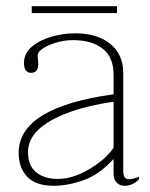

<svg xmlns="http://www.w3.org/2000/svg" viewBox="-20 -587 481 617"><path d="M82 -567H356V-545H82ZM40 -96Q40 -242 345 -284V-347Q345 -403 310 -430.5Q275 -458 215 -458Q175 -458 138 -442Q101 -426 101 -408Q101 -403 102 -395.5Q103 -388 103 -382Q103 -353 80 -353Q57 -353 57 -385Q57 -416 83 -437.5Q109 -459 147 -469.5Q185 -480 221 -480Q293 -480 334.5 -446Q376 -412 376 -353V-40Q376 -25 380 -18Q384 -11 395 -11Q405 -11 427 -19V-11Q406 10 381 10Q365 10 355 0Q345 -10 345 -28V-76Q298 -25 247.5 -7.5Q197 10 153 10Q95 10 67.5 -19Q40 -48 40 -96ZM345 -112V-260Q219 -242 144.5 -200Q70 -158 70 -98Q70 -55 96 -33.5Q122 -12 166 -12Q214 -12 267 -43.5Q320 -75 345 -112Z"/></svg>

Font: Taviraj Thin
Style: Regular
Weight: 250
Designer: Katatrad Team
Foundry: CadsonDemak
Version: Version 1.001